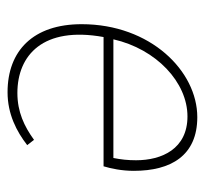

<svg xmlns="http://www.w3.org/2000/svg" viewBox="-37 -493 542 508"><g transform="rotate(90 234.0 -239.0)"><path d="M224 12C282 12 328 -12 364 -40L350 -58C314 -32 276 -14 226 -14C126 -14 49 -82 78 -242H420C426 -262 432 -290 432 -322C432 -420 392 -490 290 -490C168 -490 44 -366 44 -184C44 -56 114 12 224 12ZM84 -268C110 -382 198 -464 288 -464C374 -464 404 -396 404 -328C404 -306 402 -288 398 -268Z"/></g></svg>

Font: Source Sans Pro ExtraLight
Style: Italic
Weight: 200
Italic angle: -11°
Designer: Paul D. Hunt
Foundry: Adobe Systems Incorporated
Version: Version 3.006;hotconv 1.0.111;makeotfexe 2.5.65597